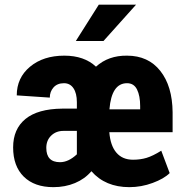

<svg xmlns="http://www.w3.org/2000/svg" viewBox="-20 -770 768 800"><path d="M519 9.8Q418.9 9.8 360.8 -56.6Q333.5 -24.4 292.5 -7.3Q251.5 9.8 202.6 9.8Q123.5 9.8 79.1 -33.9Q34.7 -77.6 34.7 -155.8Q34.7 -232.4 86.2 -274.4Q137.7 -316.4 239.3 -317.4H300.3V-344.2Q300.3 -381.3 286.1 -402.3Q272 -423.3 246.6 -423.3Q218.8 -423.3 203.1 -405.8Q187.5 -388.2 187.5 -363.3L49.8 -372.6Q49.8 -445.8 105 -491.9Q160.2 -538.1 248 -538.1Q331.1 -538.1 379.9 -492.2Q431.6 -539.1 509.3 -538.1Q597.7 -538.1 647.9 -474.6Q698.2 -411.1 699.2 -302.2V-219.2H435.5Q439.9 -163.1 465.1 -133.8Q490.2 -104.5 534.2 -104.5Q564.9 -104.5 590.8 -112.3Q616.7 -120.1 651.9 -142.1L687 -48.8Q663.6 -25.4 616.2 -7.8Q568.8 9.8 519 9.8ZM230 -94.2Q265.1 -94.2 300.3 -127V-224.6H244.1Q213.4 -224.6 193.1 -204.8Q172.9 -185.1 172.9 -153.8Q172.9 -94.2 230 -94.2ZM509.3 -423.3Q444.8 -423.3 436 -314.5H564V-328.1Q564 -370.6 551 -397Q538.1 -423.3 509.3 -423.3ZM391.6 -750.5H546.9L411.1 -599.1H295.9Z"/></svg>

Font: Roboto Condensed
Style: Bold
Weight: 700
Designer: Google
Version: Version 2.134; 2016